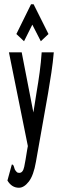

<svg xmlns="http://www.w3.org/2000/svg" viewBox="-20 -709 290 903"><path d="M69 174Q35 174 15 140L33 74L36 64L42 67Q46 74 48 83Q50 92 61 102Q66 104 71 104Q88 104 94 75Q100 46 108 -6L111 -22L22 -463H82L137 -180L152 -275Q160 -321 166.5 -369Q173 -417 176 -463H233Q229 -416 221.5 -366.5Q214 -317 206 -270L149 52Q138 116 115.5 145Q93 174 69 174ZM93 -515 57 -549 126 -689H138L208 -549L172 -515L132 -593Z"/></svg>

Font: Inconsolata UltraCondensed SemiBold
Style: Regular
Weight: 600
Width: 1
Monospace: yes
Designer: Raph Levien, Cyreal, Brenton Simpson
Foundry: Raph Levien, Cyreal, Google
Version: Version 3.001; ttfautohint (v1.8.2.53-6de2)